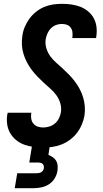

<svg xmlns="http://www.w3.org/2000/svg" viewBox="-20 -763 540 1003"><path d="M206 8Q180 8 154.5 4.5Q129 1 106 -7.5Q83 -16 64 -31.5Q45 -47 33 -68Q21 -89 17.5 -114Q14 -139 18 -165Q19 -167 19.5 -169.5Q20 -172 20 -174H144Q144 -173 143.5 -172Q143 -171 143 -170Q141 -155 143.5 -141Q146 -127 155 -116.5Q164 -106 177.5 -101.5Q191 -97 206 -97Q221 -97 237.5 -102Q254 -107 267 -118Q280 -129 287.5 -144Q295 -159 298 -175Q302 -200 295 -223.5Q288 -247 274.5 -265.5Q261 -284 243.5 -299.5Q226 -315 209 -330.5Q192 -346 176 -362.5Q160 -379 146 -397.5Q132 -416 121 -437Q110 -458 103 -480.5Q96 -503 94.5 -527.5Q93 -552 97 -577Q100 -600 109.5 -622.5Q119 -645 133.5 -665Q148 -685 168 -701Q188 -717 210.5 -726.5Q233 -736 256.5 -739.5Q280 -743 303 -743Q329 -743 353.5 -739.5Q378 -736 400 -727.5Q422 -719 440.5 -703.5Q459 -688 470 -667.5Q481 -647 484 -622.5Q487 -598 483 -572Q483 -570 482.5 -568Q482 -566 482 -564H358Q358 -565 358 -565.5Q358 -566 358 -567Q360 -581 358.5 -594.5Q357 -608 349.5 -618.5Q342 -629 329.5 -633.5Q317 -638 303 -638Q288 -638 273 -632.5Q258 -627 246.5 -615.5Q235 -604 228.5 -589.5Q222 -575 219 -560Q215 -535 222 -511.5Q229 -488 242.5 -469.5Q256 -451 273.5 -435.5Q291 -420 308 -404.5Q325 -389 341 -372.5Q357 -356 371 -337.5Q385 -319 396 -298.5Q407 -278 414 -255Q421 -232 423 -207.5Q425 -183 421 -158Q417 -135 407 -111.5Q397 -88 381.5 -68Q366 -48 345 -32.5Q324 -17 300.5 -8Q277 1 253 4.5Q229 8 206 8ZM57 220 70 142H170Q176 142 182.5 141Q189 140 194.5 137Q200 134 204 128.5Q208 123 209 116Q210 110 208.5 103.5Q207 97 202.5 93Q198 89 192 87.5Q186 86 180 86H133L147 0H240L233 46Q245 51 256 58.5Q267 66 273.5 77Q280 88 281 102Q282 116 280 130Q277 150 265.5 169Q254 188 236 199.5Q218 211 197.5 215.5Q177 220 157 220Z"/></svg>

Font: Iosevka SS04 Extrabold
Style: Italic
Weight: 800
Italic angle: -9°
Monospace: yes
Designer: Belleve Invis
Foundry: Belleve Invis
Version: Version 19.0.0; ttfautohint (v1.8.4)